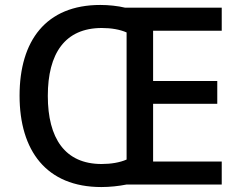

<svg xmlns="http://www.w3.org/2000/svg" viewBox="-20 -745 973 775"><path d="M385 -725C165 -725 59 -580 59 -359C59 -137 167 10 389 10C423 10 460 6 490 0H875V-93H598V-326H857V-418H598V-621H875V-714H485C456 -721 419 -725 385 -725ZM391 -632C429 -632 464 -626 491 -614V-101C464 -89 428 -83 390 -83C242 -83 173 -187 173 -358C173 -529 242 -632 391 -632Z"/></svg>

Font: Noto Sans Cherokee Medium
Style: Regular
Weight: 500
Designer: Monotype Design Team
Foundry: Monotype Imaging Inc.
Version: Version 2.001